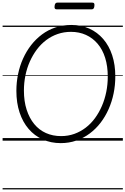

<svg xmlns="http://www.w3.org/2000/svg" viewBox="-20 -1082 965 1477"><path d="M447 19Q371 19 308 -9.5Q245 -38 200 -90.5Q155 -143 130.5 -217Q106 -291 106 -383Q106 -449 119 -512Q132 -575 157.5 -631.5Q183 -688 219.5 -735Q256 -782 303 -817Q350 -852 407 -871Q464 -890 529 -890Q605 -890 667 -862Q729 -834 774 -782Q819 -730 843 -657Q867 -584 867 -494Q867 -427 854 -363.5Q841 -300 815.5 -242.5Q790 -185 753.5 -137.5Q717 -90 670 -55Q623 -20 567 -0.5Q511 19 447 19ZM450 -35Q504 -35 551.5 -52Q599 -69 639.5 -100Q680 -131 711 -173.5Q742 -216 764 -267Q786 -318 797.5 -375Q809 -432 809 -492Q809 -573 789 -637Q769 -701 731 -745.5Q693 -790 641 -813.5Q589 -837 526 -837Q472 -837 424 -820.5Q376 -804 335.5 -773.5Q295 -743 263.5 -701Q232 -659 209.5 -608.5Q187 -558 175.5 -501.5Q164 -445 164 -385Q164 -303 185 -238Q206 -173 243.5 -127.5Q281 -82 333.5 -58.5Q386 -35 450 -35ZM417 -1010Q406 -1010 402 -1016.5Q398 -1023 400 -1035Q401 -1048 406 -1055Q411 -1062 422 -1062H689Q701 -1062 704.5 -1055Q708 -1048 706 -1035Q705 -1023 700 -1016.5Q695 -1010 684 -1010ZM0 365H925V375H0ZM0 -20H925V0H0ZM0 -505H925V-500H0ZM0 -885H925V-875H0Z"/></svg>

Font: Playwrite GB S Guides
Style: Italic
Weight: 400
Italic angle: -7.01216°
Designer: Veronika Burian, José Scaglione
Foundry: TypeTogether
Version: Version 1.002